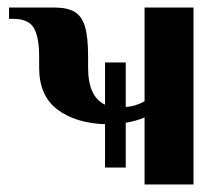

<svg xmlns="http://www.w3.org/2000/svg" viewBox="-20 -490 594 510"><path d="M494 -470V0H364V-178Q340 -168 314 -164V-45H259V-160Q180 -163 132 -199.5Q84 -236 84 -310V-340Q84 -391 70 -415.5Q56 -440 14 -440H4V-470H124Q160 -470 179 -458Q198 -446 206 -418.5Q214 -391 214 -340V-310Q214 -233 259 -212V-324H314V-206Q339 -207 364 -221V-470Z"/></svg>

Font: Philosopher
Style: Bold
Weight: 700
Designer: Jovanny Lemonad
Foundry: Jovanny Lemonad
Version: Version 2.000